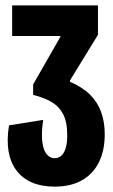

<svg xmlns="http://www.w3.org/2000/svg" viewBox="-20 -680 421 714"><path d="M182.7 14Q134.8 14 99.3 -1.2Q63.8 -16.5 41.4 -45.8Q19 -75.2 11.8 -117.4Q4.7 -159.7 13.5 -213.7L140.7 -234.2Q135.3 -199.2 136 -172.3Q136.7 -145.5 142.8 -127.4Q149 -109.3 159.5 -100.5Q170 -91.7 183.5 -91.7Q196.8 -91.7 207.2 -100.2Q217.7 -108.8 223.8 -127.8Q230 -146.8 230 -177.2Q230 -227.2 214.4 -256.2Q198.8 -285.2 170.5 -301.4Q142.2 -317.7 103.3 -327V-366.2L204.5 -543V-546.2H25.2V-660H344.3V-550.5L240.3 -381V-375.8Q286.3 -356.2 314.7 -328.1Q343 -300 356.2 -263.2Q369.5 -226.3 369.5 -180.7Q369.5 -120.7 348 -77Q326.5 -33.3 285 -9.7Q243.5 14 182.7 14Z"/></svg>

Font: Bricolage Grotesque 96pt ExtraBold Condensed
Style: Regular
Weight: 800
Width: 3
Version: Version 1.001;gftools[0.9.33.dev8+g029e19f]